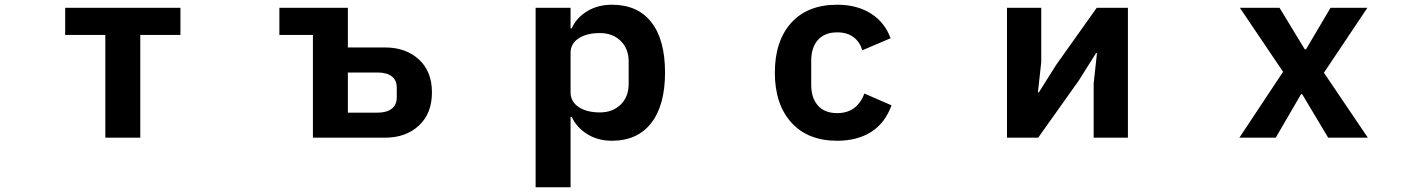

<svg xmlns="http://www.w3.org/2000/svg" viewBox="-20 -583 6040 813"><path d="M574 0H426V-435H256V-550H744V-435H574Z M1305 0V-435H1163V-550H1453V-382H1611Q1698 -382 1753.5 -331.5Q1809 -281 1809 -192Q1809 -102 1753.5 -51Q1698 0 1611 0ZM1579 -106Q1617 -106 1638.5 -122.5Q1660 -139 1660 -170V-212Q1660 -244 1638.5 -260Q1617 -276 1579 -276H1453V-106Z M2248 210V-550H2396V-463H2401Q2420 -507 2465.5 -535Q2511 -563 2571 -563Q2680 -563 2738 -489Q2796 -415 2796 -276Q2796 -137 2737.5 -62Q2679 13 2571 13Q2511 13 2466 -15.5Q2421 -44 2401 -88H2396V210ZM2642 -228V-322Q2642 -377 2608 -410Q2574 -443 2520 -443Q2464 -443 2430 -420.5Q2396 -398 2396 -359V-192Q2396 -153 2430 -130Q2464 -107 2520 -107Q2574 -107 2608 -140Q2642 -173 2642 -228Z M3261 -275Q3261 -409 3330 -486Q3399 -563 3525 -563Q3609 -563 3668 -525.5Q3727 -488 3751 -421L3631 -370Q3622 -404 3595 -425Q3568 -446 3525 -446Q3472 -446 3443.5 -414Q3415 -382 3415 -326V-224Q3415 -168 3443.5 -136Q3472 -104 3525 -104Q3609 -104 3640 -187L3755 -137Q3728 -62 3669 -24.5Q3610 13 3525 13Q3400 13 3330.5 -64.5Q3261 -142 3261 -275Z M4376 0H4244V-550H4389V-320L4375 -192H4379L4452 -308L4624 -550H4756V0H4611V-230L4625 -358H4621L4548 -242Z M5382 0H5228L5413 -279L5230 -550H5398L5505 -374H5510L5614 -550H5770L5586 -275L5772 0H5604L5494 -184H5489Z"/></svg>

Font: IBM Plex Sans JP
Style: Bold
Weight: 700
Designer: Mike Abbink; Paul van der Laan; Pieter van Rosmalen; Wujin Sim; Yejin Wi; Jinhee Kim; Boomi Park; Yona Kim; Kichan Ma
Foundry: Sandoll Inc.
Version: Version 1.001